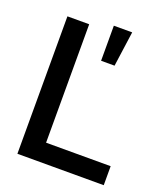

<svg xmlns="http://www.w3.org/2000/svg" viewBox="-140 -859 824 955"><g transform="rotate(20 272.5 -381.5)"><path d="M64.5 0H521.5V-100.6H179.7V-727.5H64.5ZM297.4 -577.1H368.7L394.5 -762.7H297.4Z"/></g></svg>

Font: Raveo Display Display Medium
Style: Regular
Weight: 500
Designer: Jakub Foglar, Rasmus Andersson (Inter)
Foundry: Jakubfoglar.com
Version: Version 1.100;Glyphs 3.2.3 (3260)